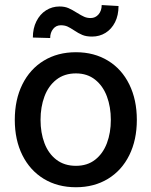

<svg xmlns="http://www.w3.org/2000/svg" viewBox="-20 -749 614 779"><path d="M40 -262.7Q40 -344.7 70.8 -406.7Q101.6 -468.8 157.7 -502.9Q213.9 -537.1 288.1 -537.1Q361.8 -537.1 418 -502.9Q474.1 -468.8 504.6 -406.5Q535.2 -344.2 535.2 -262.7Q535.2 -181.2 504.6 -119.4Q474.1 -57.6 418 -23.4Q361.8 10.7 288.1 10.7Q213.9 10.7 157.7 -23.4Q101.6 -57.6 70.8 -119.4Q40 -181.2 40 -262.7ZM429.7 -262.7Q429.7 -314.9 413.8 -357.7Q397.9 -400.4 366 -425.8Q334 -451.2 288.1 -451.2Q241.2 -451.2 208.7 -425.8Q176.3 -400.4 160.4 -357.7Q144.5 -314.9 144.5 -262.7Q144.5 -210.4 160.4 -168.2Q176.3 -126 208.7 -101.1Q241.2 -76.2 288.1 -76.2Q334.5 -76.2 366.2 -101.1Q397.9 -126 413.8 -168.2Q429.7 -210.4 429.7 -262.7ZM221.7 -722.7Q242.2 -722.7 257.6 -716.1Q272.9 -709.5 292 -697.3Q310.1 -686 321.8 -680.9Q333.5 -675.8 347.7 -675.8Q367.2 -675.8 379.9 -690.7Q392.6 -705.6 392.6 -728.5L460.9 -724.6Q460.9 -687 446.8 -658.9Q432.6 -630.9 408.2 -615.7Q383.8 -600.6 353.5 -600.6Q330.1 -600.6 314.2 -607.2Q298.3 -613.8 280.3 -626Q265.1 -636.2 253.7 -641.4Q242.2 -646.5 226.6 -646.5Q207.5 -646.5 195.6 -631.6Q183.6 -616.7 183.6 -594.7L113.3 -596.7Q113.3 -633.8 127.7 -662.6Q142.1 -691.4 166.7 -707Q191.4 -722.7 221.7 -722.7Z"/></svg>

Font: Pretendard JP Medium
Style: Regular
Weight: 500
Designer: Base glyphs from Inter by Rasmus Andersson; Hangeul glyphs from Noto Sans CJK(Source Han Sans) by Jang Soo-young and Kan
Foundry: Kil Hyung-jin
Version: Version 1.309